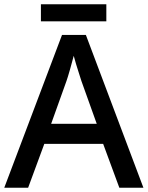

<svg xmlns="http://www.w3.org/2000/svg" viewBox="-20 -881 694 901"><path d="M540 0 464 -206H188L112 0H0L271 -717H383L653 0ZM362 -501Q359 -512 351.5 -534Q344 -556 337 -580Q330 -604 326 -619Q318 -588 308 -553Q298 -518 292 -501L220 -300H434ZM479 -861V-781H172V-861Z"/></svg>

Font: Noto Sans Gurmukhi UI Medium
Style: Regular
Weight: 500
Designer: Jelle Bosma - Monotype Design Team
Foundry: Monotype Imaging Inc.
Version: Version 2.004; ttfautohint (v1.8.4.7-5d5b)